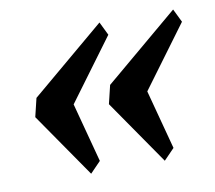

<svg xmlns="http://www.w3.org/2000/svg" viewBox="-56 -556 617 552"><g transform="rotate(-10 252.5 -280.0)"><path d="M38 -256 51 -310 267 -492 286 -453 153 -273 199 -100 168 -68ZM253 -256 266 -310 482 -492 501 -453 368 -273 414 -100 383 -68Z"/></g></svg>

Font: IBM Plex Serif SmBld
Style: Italic
Weight: 600
Italic angle: -14°
Designer: Mike Abbink, Paul van der Laan, Pieter van Rosmalen
Foundry: Bold Monday
Version: Version 3.001